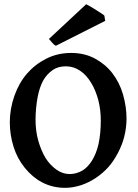

<svg xmlns="http://www.w3.org/2000/svg" viewBox="-20 -883 662 918"><path d="M247.1 -664.1Q238.3 -668 230 -678.2L213.9 -696.8L392.1 -862.8L417 -849.1L442.9 -833Q461.9 -820.8 464.8 -818.8Q476.1 -812 479 -808.1L482.9 -783.2ZM461.9 -307.1Q461.9 -357.9 450.2 -403.8Q437 -452.6 416 -486.8Q392.1 -525.9 362.8 -544.9Q332 -565.9 294.9 -565.9Q257.8 -565.9 232.9 -548.8Q204.1 -528.8 187 -499Q168.9 -465.8 160.2 -419.9Q150.4 -368.2 149.9 -313Q149.9 -255.9 163.1 -210Q177.2 -161.1 198.2 -127Q219.2 -93.8 250 -71.8Q279.8 -50.8 313 -50.8Q343.8 -50.8 373 -66.9Q398.9 -82 419.9 -115.2Q440.9 -149.4 451.2 -194.8Q461.9 -245.1 461.9 -307.1ZM585 -315.9Q585 -273.9 574.2 -230Q564.5 -190.9 543.9 -151.9Q522.9 -111.8 498 -84Q472.2 -55.2 438 -32.2Q404.8 -10.3 369.1 2Q328.1 15.1 292 15.1Q231 15.1 181.2 -11.2Q135.3 -35.2 98.1 -81.1Q62 -126 44.9 -181.2Q26.9 -238.3 26.9 -298.8Q26.9 -361.8 48.8 -424.8Q70.8 -486.8 108.9 -530.8Q147.9 -575.7 201.9 -602.8Q255.9 -629.9 319.8 -629.9Q384.3 -629.9 434.1 -603Q484.9 -575.2 517.1 -533.2Q552.2 -487.3 567.9 -432.1Q585 -373 585 -315.9Z"/></svg>

Font: Gentium Basic
Style: Bold
Weight: 700
Designer: J. Victor Gaultney and Annie Olsen
Foundry: SIL International
Version: Version 1.100